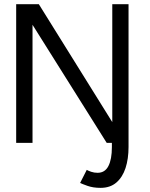

<svg xmlns="http://www.w3.org/2000/svg" viewBox="-20 -680 713 914"><path d="M591.9 0H512.6V20Q512.6 78.3 496.1 110.4Q479.6 142.6 444.6 142.6Q428.4 142.6 414.2 137.8Q400 133 393 128.6L361.4 190.9Q369.8 195.2 396.6 204.8Q423.4 214.3 458.8 214.3Q504.5 214.3 533.9 189Q563.2 163.8 577.6 120Q591.9 76.1 591.9 19.9ZM119.9 -585.8 134.8 -585.1V0H57V-660H164.9L529 -75.4L514.5 -74.5V-660H591.9V0H487.9Z"/></svg>

Font: League Spartan Extralight
Style: Regular
Weight: 200
Foundry: The League of Moveable Type
Version: Version 2.300; ttfautohint (v1.8.3)